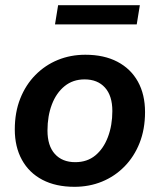

<svg xmlns="http://www.w3.org/2000/svg" viewBox="-20 -710 616 740"><path d="M267 10Q195 10 143.5 -17Q92 -44 64.5 -94Q37 -144 37 -211Q37 -277 58 -330Q79 -383 116.5 -421Q154 -459 203 -479Q252 -499 309 -499Q381 -499 432.5 -472Q484 -445 511.5 -395.5Q539 -346 539 -278Q539 -212 518 -159Q497 -106 459.5 -68Q422 -30 373 -10Q324 10 267 10ZM270 -85Q316 -85 347.5 -111Q379 -137 396 -182Q413 -227 413 -282Q413 -341 384.5 -372.5Q356 -404 306 -404Q261 -404 229 -378Q197 -352 180 -307.5Q163 -263 163 -207Q163 -148 191.5 -116.5Q220 -85 270 -85ZM192 -616 204 -690H519L507 -616Z"/></svg>

Font: Nunito Sans 12pt
Style: Bold Italic
Weight: 700
Italic angle: -9°
Designer: Vernon Adams
Foundry: Vernon Adams
Version: Version 3.101;gftools[0.9.27]